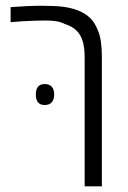

<svg xmlns="http://www.w3.org/2000/svg" viewBox="-20 -660 454 680"><path d="M279.8 0V-457Q279.8 -509.8 262.7 -536.9Q245.6 -564 210 -574.7Q196.8 -582 179.7 -584.7Q162.6 -587.4 141.1 -587.4Q125.5 -587.4 102.8 -586.7Q80.1 -585.9 57.1 -584.5Q34.2 -583 17.6 -581.5V-634.8Q48.8 -637.2 76.4 -638.4Q104 -639.6 128.4 -639.6Q175.3 -639.6 203.9 -636Q232.4 -632.3 257.3 -622.6Q282.7 -612.3 299.1 -596.4Q315.4 -580.6 325.7 -554.7Q334 -536.1 337.4 -512.2Q340.8 -488.3 340.8 -457V0ZM138.2 -288.1Q106.9 -288.1 106.9 -325.2Q106.9 -343.8 114.7 -353Q122.6 -362.3 137.7 -362.3Q154.8 -362.3 163.3 -353Q171.9 -343.8 171.9 -325.2Q171.9 -307.1 163.3 -297.6Q154.8 -288.1 138.2 -288.1Z"/></svg>

Font: Open Sans SemiCondensed Light
Style: Regular
Weight: 300
Width: 4
Designer: Monotype Design Team
Foundry: Monotype Imaging Inc.
Version: Version 3.000